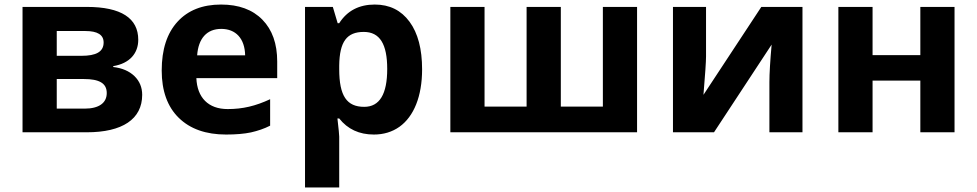

<svg xmlns="http://www.w3.org/2000/svg" viewBox="-20 -576 4254 836"><path d="M582 -402.8C582 -496.6 507.8 -545.9 357.9 -545.9H78.1V0H357.9C512.7 0 599.1 -57.1 599.1 -163.1C599.1 -195.3 587.9 -222.7 565.4 -244.6C542.5 -266.6 511.7 -279.8 473.1 -284.2V-288.1C544.9 -299.8 582 -344.2 582 -402.8ZM431.2 -391.1C431.2 -350.1 397.9 -333 335 -333H227.1V-440.9H352.1C404.8 -440.9 431.2 -424.3 431.2 -391.1ZM444.8 -170.9C444.8 -127.9 411.1 -103 348.1 -103H227.1V-231.9H345.2C411.6 -231.9 444.8 -213.9 444.8 -170.9Z M964.4 9.8C1006.8 9.8 1043 6.8 1072.8 0.5C1102.5 -6.3 1130.4 -15.6 1156.2 -28.8V-144C1092.3 -114.3 1037.1 -101.1 971.2 -101.1C886.7 -101.1 838.4 -151.4 835 -235.8H1187V-308.1C1187 -385.7 1165.5 -446.3 1122.6 -490.2C1079.6 -534.2 1019.5 -556.2 942.4 -556.2C861.8 -556.2 798.3 -531.2 752.9 -481.4C707 -431.2 684.1 -360.4 684.1 -269C684.1 -180.2 709 -111.3 758.3 -63C807.6 -14.6 876.5 9.8 964.4 9.8ZM943.4 -450.2C1006.3 -450.2 1045.9 -408.7 1047.4 -335H838.4C843.8 -408.7 880.4 -450.2 943.4 -450.2Z M1607.9 9.8C1650.4 9.8 1687.5 -1.5 1719.2 -23.9C1782.2 -68.8 1817.9 -157.2 1817.9 -273.9C1817.9 -362.3 1799.8 -431.6 1763.2 -481.4C1726.6 -531.2 1676.3 -556.2 1611.8 -556.2C1543.5 -556.2 1491.7 -529.3 1457 -475.1H1450.2L1429.2 -545.9H1308.1V240.2H1457V19C1457 11.7 1454.6 -14.6 1449.2 -60.1H1457C1493.7 -13.7 1543.9 9.8 1607.9 9.8ZM1564 -437C1634.3 -437 1666 -383.3 1666 -275.9C1666 -166 1632.8 -110.8 1565.9 -110.8C1490.2 -110.8 1457 -157.7 1457 -274.9V-291C1458.5 -395 1490.2 -437 1564 -437Z M2753.9 -545.9H2605V-111.8H2421.9V-545.9H2272.9V-111.8H2089.8V-545.9H1940.9V0H2753.9Z M2910.2 -545.9V0H3088.9L3339.8 -381.8C3333.5 -311 3330.1 -256.3 3330.1 -217.8V0H3474.1V-545.9H3294.9L3043 -163.1C3050.3 -251.5 3054.2 -307.1 3054.2 -330.1V-545.9Z M3630.4 -545.9V0H3779.3V-225.1H3987.3V0H4136.2V-545.9H3987.3V-335.9H3779.3V-545.9Z"/></svg>

Font: Noto Reveo Sans
Style: Bold
Weight: 700
Designer: Monotype Design team
Foundry: Monotype Imaging Inc.
Version: Version 1.04